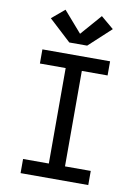

<svg xmlns="http://www.w3.org/2000/svg" viewBox="-104 -1055 809 1123"><g transform="rotate(10 300.0 -493.5)"><path d="M99 0V-84H252V-651H99V-735H501V-651H348V-84H501V0ZM247 -802 116 -923 192 -987 300 -863 408 -987 484 -923 353 -802Z"/></g></svg>

Font: Iosevka Curly Medium Extended
Style: Regular
Weight: 500
Width: 7
Monospace: yes
Designer: Belleve Invis
Foundry: Belleve Invis
Version: Version 11.1.0; ttfautohint (v1.8.3)